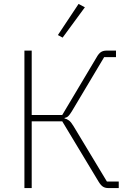

<svg xmlns="http://www.w3.org/2000/svg" viewBox="-20 -955 667 975"><path d="M104 -698H141V-371H296L470 -663Q481 -683 492.5 -690.5Q504 -698 521 -698H569V-665H509L345 -390Q334 -372 326.5 -365Q319 -358 308 -356V-353Q320 -351 330.5 -343Q341 -335 353 -315L523 -33H583V0H530Q514 0 503 -7Q492 -14 481 -32L296 -339H141V0H104ZM298 -764 274 -777 379 -935 411 -918Z"/></svg>

Font: IBM Plex Sans ExtLt
Style: Regular
Weight: 200
Designer: Mike Abbink, Paul van der Laan, Pieter van Rosmalen
Foundry: Bold Monday
Version: Version 3.005